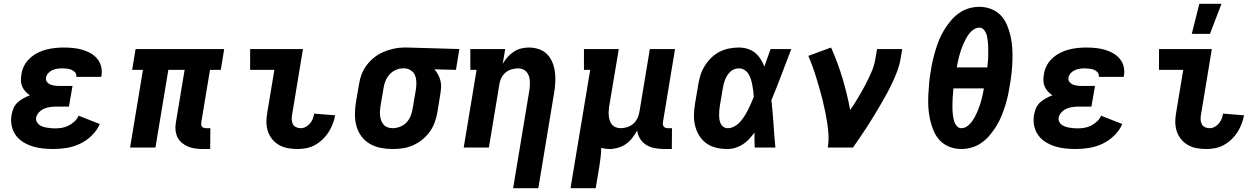

<svg xmlns="http://www.w3.org/2000/svg" viewBox="-20 -779 6640 1014"><path d="M262 8Q233 8 205 5Q177 2 150.5 -6.5Q124 -15 101 -29.5Q78 -44 62.5 -66Q47 -88 41.5 -115.5Q36 -143 41 -172Q44 -190 51.5 -207.5Q59 -225 73 -238Q87 -251 104 -260Q121 -269 138 -276Q125 -284 114.5 -295.5Q104 -307 97.5 -321.5Q91 -336 90.5 -352.5Q90 -369 93 -386Q96 -409 107.5 -431.5Q119 -454 137.5 -471Q156 -488 178 -499.5Q200 -511 223.5 -517Q247 -523 270.5 -525.5Q294 -528 317 -528Q342 -528 366.5 -525.5Q391 -523 414 -516.5Q437 -510 457.5 -498.5Q478 -487 493 -469.5Q508 -452 514 -428.5Q520 -405 516 -380L514 -373H382L383 -374Q385 -387 377 -396.5Q369 -406 357.5 -410.5Q346 -415 333.5 -416.5Q321 -418 308 -418Q295 -418 282 -416Q269 -414 256.5 -408.5Q244 -403 234.5 -392.5Q225 -382 223 -369Q221 -360 224.5 -352.5Q228 -345 234 -340Q240 -335 247.5 -332Q255 -329 263.5 -327.5Q272 -326 280.5 -325.5Q289 -325 298 -325H363L344 -216H279Q263 -216 247 -214Q231 -212 215.5 -206Q200 -200 187 -187Q174 -174 171 -158Q169 -147 173.5 -137Q178 -127 186.5 -120.5Q195 -114 205 -110.5Q215 -107 226.5 -105Q238 -103 249 -102Q260 -101 271 -101Q289 -101 307 -104Q325 -107 342 -115.5Q359 -124 373.5 -137.5Q388 -151 395 -168L507 -124Q493 -91 465 -63.5Q437 -36 403 -20Q369 -4 333 2Q297 8 262 8Z M1090 8H1050Q1029 8 1009 5Q989 2 971.5 -5.5Q954 -13 939.5 -25.5Q925 -38 917 -55Q909 -72 907 -92.5Q905 -113 909 -133L955 -410H869L801 0H667L735 -410H678L696 -520H1164L1146 -410H1089L1043 -133Q1042 -127 1042.5 -121Q1043 -115 1046.5 -110.5Q1050 -106 1056 -104Q1062 -102 1069 -102H1091Z M1551 8Q1525 8 1500 3.5Q1475 -1 1454 -13Q1433 -25 1417.5 -44Q1402 -63 1394.5 -86.5Q1387 -110 1387 -135.5Q1387 -161 1392 -187L1429 -410H1301V-520H1580L1522 -169Q1520 -157 1521 -144.5Q1522 -132 1527.5 -122Q1533 -112 1544.5 -107Q1556 -102 1568 -102Q1582 -102 1595 -109Q1608 -116 1617.5 -127.5Q1627 -139 1632 -152Q1637 -165 1639 -179L1750 -170Q1746 -147 1737 -124Q1728 -101 1715 -80.5Q1702 -60 1683.5 -42.5Q1665 -25 1643 -13Q1621 -1 1597.5 3.5Q1574 8 1551 8Z M2053 8Q2021 8 1990.5 2Q1960 -4 1934 -19Q1908 -34 1890 -57.5Q1872 -81 1863.5 -110Q1855 -139 1854.5 -170.5Q1854 -202 1859 -234L1876 -334Q1880 -361 1890 -387Q1900 -413 1917.5 -436Q1935 -459 1957.5 -476.5Q1980 -494 2006 -505Q2032 -516 2059.5 -522Q2087 -528 2113 -528H2131L2406 -520L2388 -410L2274 -413Q2285 -401 2293 -386.5Q2301 -372 2305.5 -355.5Q2310 -339 2309.5 -321.5Q2309 -304 2306 -286L2290 -186Q2285 -159 2275.5 -132.5Q2266 -106 2249.5 -83Q2233 -60 2210 -41.5Q2187 -23 2161 -11.5Q2135 0 2107.5 4Q2080 8 2053 8ZM2054 -102Q2073 -102 2092.5 -109.5Q2112 -117 2126.5 -132Q2141 -147 2148.5 -166Q2156 -185 2159 -204L2176 -304Q2179 -323 2179 -342Q2179 -361 2173 -378Q2167 -395 2152.5 -405.5Q2138 -416 2119 -418H2107Q2089 -418 2070 -409.5Q2051 -401 2037.5 -386Q2024 -371 2016.5 -353Q2009 -335 2006 -316L1989 -216Q1987 -203 1986.5 -189.5Q1986 -176 1988 -163.5Q1990 -151 1994.5 -139.5Q1999 -128 2007.5 -119Q2016 -110 2028.5 -106Q2041 -102 2054 -102Z M2690 215 2776 -304Q2778 -317 2778.5 -330Q2779 -343 2778 -355.5Q2777 -368 2772.5 -379.5Q2768 -391 2760 -400Q2752 -409 2740.5 -413.5Q2729 -418 2716 -418Q2699 -418 2681 -412.5Q2663 -407 2649 -395Q2635 -383 2627 -366Q2619 -349 2617 -332L2562 0H2429L2497 -410H2464V-520H2648L2635 -442Q2646 -461 2660.5 -477.5Q2675 -494 2693.5 -506Q2712 -518 2732.5 -523Q2753 -528 2773 -528Q2801 -528 2827 -519Q2853 -510 2870.5 -491.5Q2888 -473 2898 -448Q2908 -423 2911 -396.5Q2914 -370 2912.5 -342Q2911 -314 2906 -286L2823 215Z M2993 215 3097 -410H3064V-520H3248L3197 -216Q3195 -203 3194.5 -190Q3194 -177 3195.5 -164.5Q3197 -152 3201 -140.5Q3205 -129 3213 -120Q3221 -111 3233 -106.5Q3245 -102 3258 -102Q3275 -102 3292.5 -107.5Q3310 -113 3324 -125Q3338 -137 3346 -154Q3354 -171 3357 -188L3412 -520H3545L3481 -133Q3480 -127 3481 -121Q3482 -115 3485.5 -110.5Q3489 -106 3495 -104Q3501 -102 3507 -102H3529L3528 8H3488Q3463 8 3438.5 3.5Q3414 -1 3394 -13Q3374 -25 3361 -45.5Q3348 -66 3345 -90Q3334 -70 3319.5 -51Q3305 -32 3286 -18.5Q3267 -5 3244 1.5Q3221 8 3200 8Q3188 8 3177 6.5Q3166 5 3155 2Q3155 29 3151.5 55Q3148 81 3144 108L3126 215Z M3822 8Q3792 8 3763.5 1.5Q3735 -5 3711.5 -21.5Q3688 -38 3673 -62.5Q3658 -87 3651 -115Q3644 -143 3645 -173.5Q3646 -204 3651 -234L3668 -334Q3672 -359 3680 -384Q3688 -409 3702.5 -432Q3717 -455 3737 -474.5Q3757 -494 3781 -506Q3805 -518 3831 -523Q3857 -528 3882 -528Q3906 -528 3928.5 -521Q3951 -514 3968 -500Q3985 -486 3997 -467Q4009 -448 4017 -427Q4025 -450 4033 -473.5Q4041 -497 4050 -520H4159Q4133 -453 4107.5 -385Q4082 -317 4054 -250Q4061 -188 4065 -125Q4069 -62 4075 0H3966Q3965 -20 3964.5 -39.5Q3964 -59 3965 -79Q3952 -62 3937 -45.5Q3922 -29 3903.5 -17Q3885 -5 3864 1.5Q3843 8 3822 8ZM3823 -102Q3841 -102 3858.5 -111.5Q3876 -121 3888.5 -135Q3901 -149 3911.5 -165.5Q3922 -182 3930.5 -199Q3939 -216 3946.5 -233Q3954 -250 3961 -268Q3960 -284 3958 -299.5Q3956 -315 3953 -330.5Q3950 -346 3945.5 -360.5Q3941 -375 3933 -388Q3925 -401 3912 -409.5Q3899 -418 3882 -418Q3871 -418 3859.5 -414Q3848 -410 3838.5 -401.5Q3829 -393 3822 -382.5Q3815 -372 3810.5 -361Q3806 -350 3803 -339Q3800 -328 3798 -316L3781 -216Q3779 -204 3778.5 -192Q3778 -180 3778 -168.5Q3778 -157 3780 -145.5Q3782 -134 3787 -124.5Q3792 -115 3801.5 -108.5Q3811 -102 3823 -102Z M4352 0Q4357 -33 4355.5 -65Q4354 -97 4349 -128Q4344 -159 4338 -189.5Q4332 -220 4324.5 -250Q4317 -280 4308.5 -309.5Q4300 -339 4291 -368.5Q4282 -398 4271.5 -427Q4261 -456 4249 -484L4369 -528Q4404 -450 4429 -367Q4454 -284 4470 -198Q4492 -230 4511.5 -262.5Q4531 -295 4549 -329Q4567 -363 4582 -397.5Q4597 -432 4603 -468L4612 -520H4745L4736 -468Q4731 -437 4719.5 -406Q4708 -375 4694 -345Q4680 -315 4664 -285.5Q4648 -256 4631 -227Q4614 -198 4596.5 -169Q4579 -140 4561 -112Q4543 -84 4523.5 -56Q4504 -28 4485 0Z M5057 8Q5024 8 4994.5 -3.5Q4965 -15 4944 -37Q4923 -59 4911 -87.5Q4899 -116 4892 -147Q4885 -178 4883 -210Q4881 -242 4882.5 -274.5Q4884 -307 4887 -340Q4890 -373 4896 -406Q4900 -433 4906.5 -460.5Q4913 -488 4921 -515Q4929 -542 4940 -569Q4951 -596 4966.5 -621Q4982 -646 5001 -669Q5020 -692 5044.5 -709.5Q5069 -727 5097 -735Q5125 -743 5152 -743Q5185 -743 5214.5 -731.5Q5244 -720 5265 -698Q5286 -676 5298 -647.5Q5310 -619 5317 -588Q5324 -557 5326 -525Q5328 -493 5327 -460.5Q5326 -428 5322.5 -395Q5319 -362 5313 -329Q5309 -302 5303 -274.5Q5297 -247 5288.5 -220Q5280 -193 5269 -166Q5258 -139 5242.5 -114Q5227 -89 5208 -66Q5189 -43 5164.5 -25.5Q5140 -8 5112 0Q5084 8 5057 8ZM5033 -423H5194Q5195 -434 5196.5 -446Q5198 -458 5198.5 -470Q5199 -482 5199 -493.5Q5199 -505 5199 -517Q5199 -529 5198.5 -540.5Q5198 -552 5196.5 -563.5Q5195 -575 5193 -586Q5191 -597 5186 -607Q5181 -617 5173 -625Q5165 -633 5153 -633Q5137 -633 5122.5 -623.5Q5108 -614 5098 -600.5Q5088 -587 5080.5 -573Q5073 -559 5066.5 -544Q5060 -529 5055 -514Q5050 -499 5046 -483.5Q5042 -468 5038.5 -453Q5035 -438 5033 -423ZM5057 -102Q5073 -102 5087 -111.5Q5101 -121 5111 -134.5Q5121 -148 5128.5 -162Q5136 -176 5142.5 -191Q5149 -206 5154 -221Q5159 -236 5163 -251.5Q5167 -267 5170.5 -282Q5174 -297 5176 -312H5015Q5015 -301 5013.5 -289Q5012 -277 5011.5 -265Q5011 -253 5010.5 -241.5Q5010 -230 5010 -218Q5010 -206 5010.5 -194.5Q5011 -183 5012.5 -171.5Q5014 -160 5016.5 -149Q5019 -138 5023.5 -128Q5028 -118 5036.5 -110Q5045 -102 5057 -102Z M5662 8Q5633 8 5605 5Q5577 2 5550.5 -6.5Q5524 -15 5501 -29.5Q5478 -44 5462.5 -66Q5447 -88 5441.5 -115.5Q5436 -143 5441 -172Q5444 -190 5451.5 -207.5Q5459 -225 5473 -238Q5487 -251 5504 -260Q5521 -269 5538 -276Q5525 -284 5514.5 -295.5Q5504 -307 5497.5 -321.5Q5491 -336 5490.5 -352.5Q5490 -369 5493 -386Q5496 -409 5507.5 -431.5Q5519 -454 5537.5 -471Q5556 -488 5578 -499.5Q5600 -511 5623.5 -517Q5647 -523 5670.5 -525.5Q5694 -528 5717 -528Q5742 -528 5766.5 -525.5Q5791 -523 5814 -516.5Q5837 -510 5857.5 -498.5Q5878 -487 5893 -469.5Q5908 -452 5914 -428.5Q5920 -405 5916 -380L5914 -373H5782L5783 -374Q5785 -387 5777 -396.5Q5769 -406 5757.5 -410.5Q5746 -415 5733.5 -416.5Q5721 -418 5708 -418Q5695 -418 5682 -416Q5669 -414 5656.5 -408.5Q5644 -403 5634.5 -392.5Q5625 -382 5623 -369Q5621 -360 5624.5 -352.5Q5628 -345 5634 -340Q5640 -335 5647.5 -332Q5655 -329 5663.5 -327.5Q5672 -326 5680.5 -325.5Q5689 -325 5698 -325H5763L5744 -216H5679Q5663 -216 5647 -214Q5631 -212 5615.5 -206Q5600 -200 5587 -187Q5574 -174 5571 -158Q5569 -147 5573.5 -137Q5578 -127 5586.5 -120.5Q5595 -114 5605 -110.5Q5615 -107 5626.5 -105Q5638 -103 5649 -102Q5660 -101 5671 -101Q5689 -101 5707 -104Q5725 -107 5742 -115.5Q5759 -124 5773.5 -137.5Q5788 -151 5795 -168L5907 -124Q5893 -91 5865 -63.5Q5837 -36 5803 -20Q5769 -4 5733 2Q5697 8 5662 8Z M6351 8Q6325 8 6300 3.5Q6275 -1 6254 -13Q6233 -25 6217.5 -44Q6202 -63 6194.5 -86.5Q6187 -110 6187 -135.5Q6187 -161 6192 -187L6229 -410H6101V-520H6380L6322 -169Q6320 -157 6321 -144.5Q6322 -132 6327.5 -122Q6333 -112 6344.5 -107Q6356 -102 6368 -102Q6382 -102 6395 -109Q6408 -116 6417.5 -127.5Q6427 -139 6432 -152Q6437 -165 6439 -179L6550 -170Q6546 -147 6537 -124Q6528 -101 6515 -80.5Q6502 -60 6483.5 -42.5Q6465 -25 6443 -13Q6421 -1 6397.5 3.5Q6374 8 6351 8ZM6274 -600 6314 -759H6431L6370 -600Z"/></svg>

Font: Iosevka HT Extrabold Extended
Style: Italic
Weight: 800
Width: 7
Italic angle: -9°
Monospace: yes
Designer: Belleve Invis
Foundry: Belleve Invis
Version: Version 32.3.0; ttfautohint (v1.8.4)